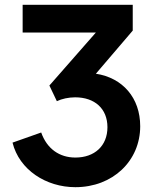

<svg xmlns="http://www.w3.org/2000/svg" viewBox="-20 -765 651 797"><path d="M293 12C448 12 562 -97 562 -241C562 -359 489 -442 378 -459L531 -638V-745H74V-630H378L185 -410L216 -345C237 -355 265 -361 292 -361C373 -361 426 -314 426 -237C426 -159 372 -111 293 -111C227 -111 175 -147 151 -215L32 -173C60 -60 171 12 293 12Z"/></svg>

Font: Mluvka
Style: Bold
Weight: 700
Designer: Modified by Jiří Krblich, Original typeface by Gumpita Rahayu
Foundry: Gumpita Rahayu & Jiří Krblich
Version: Version 2.000;Glyphs 3.1.1 (3134)